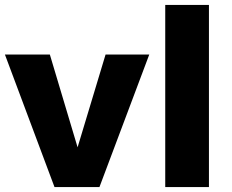

<svg xmlns="http://www.w3.org/2000/svg" viewBox="-25 -762 944 782"><path d="M-5 -540H178L291 -162L405 -540H583L380 0H197Z M648 -742H826V0H648Z"/></svg>

Font: Alexandria
Style: Bold
Weight: 700
Designer: Mohamed Gaber
Foundry: Kief Type Foundry
Version: Version 5.100